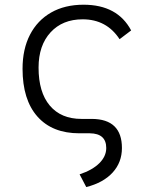

<svg xmlns="http://www.w3.org/2000/svg" viewBox="-20 -547 626 802"><path d="M340.3 234.4 312.5 181.2Q365.7 163.6 394.8 134.8Q423.8 106 423.8 71.3Q423.8 10.7 355.5 9.8H311.5Q198.2 9.8 136.2 -60.3Q74.2 -130.4 74.2 -259.8Q74.2 -341.8 105.2 -401.9Q136.2 -461.9 193.4 -494.6Q250.5 -527.3 329.1 -527.3Q470.7 -527.3 527.8 -419.9L479.5 -383.3Q425.3 -466.3 325.2 -466.3Q241.2 -466.3 191.2 -411.9Q141.1 -357.4 141.1 -264.6Q141.1 -161.6 188 -106Q234.9 -50.3 320.3 -50.3H364.3Q489.3 -49.3 489.3 71.3Q489.3 131.3 450.4 173.8Q411.6 216.3 340.3 234.4Z"/></svg>

Font: CaskaydiaCove NFP Light
Style: Regular
Weight: 300
Designer: Aaron Bell
Foundry: Saja Typeworks
Version: Version 2111.001; VTT 6.35;Nerd Fonts 3.1.1